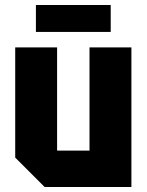

<svg xmlns="http://www.w3.org/2000/svg" viewBox="-20 -750 588 770"><path d="M507 -560V0H159L41 -118V-560H209V-146H339V-560ZM124 -622V-730H424V-622Z"/></svg>

Font: Tektur SemiCondensed
Style: Bold
Weight: 700
Width: 4
Designer: Adam Jagosz
Foundry: Adam Jagosz
Version: Version 1.005;gftools[0.9.30]